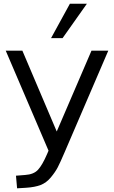

<svg xmlns="http://www.w3.org/2000/svg" viewBox="-20 -810 607 1026"><path d="M468.8 -539.1H558.6L325.2 3.9Q301.8 58.6 288.6 84Q275.4 109.4 251.5 138.2Q227.5 167 196.8 178.7Q166 190.4 119.1 193.4L71.3 196.3L65.4 128.9L114.3 125Q160.2 122.1 183.1 97.2Q206.1 72.3 231.4 13.7L239.3 -4.9L10.7 -539.1H99.6L283.2 -107.4ZM252.9 -606.4 353.5 -790H444.3L314.5 -606.4Z"/></svg>

Font: Min Sans
Style: Regular
Weight: 400
Designer: Jinseong-Kim, NotoSansCJK, Nunito
Foundry: Jinseong-Kim
Version: Version 1.400;Glyphs 3.1.2 (3151)